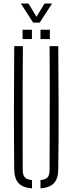

<svg xmlns="http://www.w3.org/2000/svg" viewBox="-20 -1061 410 1086"><path d="M60.5 -103Q58.5 -280 58.8 -451.8Q59 -623.5 60.5 -800H109.5Q108.5 -682 108.2 -566.2Q108 -450.5 108.2 -335Q108.5 -219.5 108.5 -101.5Q108.5 -71.5 119.8 -58.5Q131 -45.5 161 -42.5V4.5Q108.5 0.5 85 -25Q61.5 -50.5 60.5 -103ZM209 4.5V-42.5Q239 -45.5 249.8 -58.5Q260.5 -71.5 260.5 -101.5Q260.5 -219.5 261 -335Q261.5 -450.5 261.5 -566.2Q261.5 -682 260.5 -800H309.5Q311 -623.5 311.5 -451.8Q312 -280 309.5 -103Q309 -50.5 285.2 -25Q261.5 0.5 209 4.5ZM209 -840V-893H262V-840ZM107.5 -840V-893H160.5V-840ZM167.5 -933 98 -1041H141L186.5 -966L232 -1041H274.5L204.5 -933Z"/></svg>

Font: Big Shoulders Stencil Text Thin ExtraLight
Style: Regular
Weight: 250
Version: Version 2.001